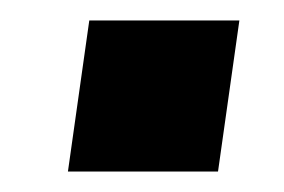

<svg xmlns="http://www.w3.org/2000/svg" viewBox="-20 -443 275 186"><path d="M211.9 -423.2 191.2 -276.8H45.8L66.5 -423.2Z"/></svg>

Font: Pathway Extreme 8pt Thin
Style: Italic
Weight: 100
Italic angle: -8°
Designer: Eduardo Rodriguez Tunni
Foundry: Eduardo Rodriguez Tunni
Version: Version 1.000